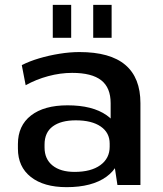

<svg xmlns="http://www.w3.org/2000/svg" viewBox="-20 -764 672 793"><path d="M437 -185V-338Q437 -402 398 -432.5Q359 -463 278 -463Q229 -463 179 -449.5Q129 -436 86 -412L70 -495Q101 -511 141.5 -523Q182 -535 225.5 -542Q269 -549 308 -549Q435 -549 497.5 -496Q560 -443 560 -338V0H465ZM255 9Q161 9 107.5 -33Q54 -75 54 -150V-169Q54 -245 108 -287Q162 -329 259 -329Q362 -329 420.5 -288Q479 -247 479 -173V-153Q479 -77 419.5 -34Q360 9 255 9ZM288 -54Q356 -54 394.5 -82Q433 -110 433 -158V-171Q433 -216 396 -241.5Q359 -267 293 -267Q232 -267 198 -242Q164 -217 164 -167V-155Q164 -107 197 -80.5Q230 -54 288 -54ZM274 -744V-608H198V-744ZM441 -744V-608H365V-744Z"/></svg>

Font: Pathway Extreme 72pt SemiBold
Style: Regular
Weight: 600
Designer: Eduardo Rodriguez Tunni
Foundry: Eduardo Rodriguez Tunni
Version: Version 1.001;gftools[0.9.26]